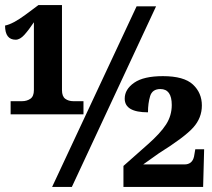

<svg xmlns="http://www.w3.org/2000/svg" viewBox="-31 -739 837 759"><path d="M11 -287H299V-339H259Q240 -339 227 -348.5Q214 -358 214 -383V-719H121L70 -681Q20 -644 -11 -638Q-11 -582 31 -582Q48 -582 65.5 -601.5Q83 -621 103 -651V-383Q103 -358 89 -348.5Q75 -339 56 -339H11ZM175 0 509 -714H586L253 0ZM457 0H772L776 -149H741L736 -120Q729 -89 698 -89H535L597 -133Q699 -197 733 -235Q767 -273 767 -322Q767 -372 731.5 -405Q696 -438 613 -438Q537 -438 499.5 -412Q462 -386 462 -349Q462 -295 554 -295Q554 -331 562.5 -359Q571 -387 603 -387Q648 -387 648 -324Q648 -282 625.5 -247Q603 -212 553 -168L457 -83Z"/></svg>

Font: Noto Serif SemiCondensed Extra
Style: Regular
Weight: 800
Width: 4
Designer: Monotype Design Team
Foundry: Monotype Imaging Inc.
Version: Version 1.002